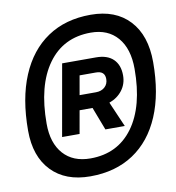

<svg xmlns="http://www.w3.org/2000/svg" viewBox="-78 -756 751 819"><g transform="rotate(-10 298.0 -346.5)"><path d="M248.5 -7.3Q141.1 -7.3 80.6 -70.3Q20 -133.3 20 -245.1Q20 -383.8 61.5 -482.4Q103 -581.1 180.9 -633.5Q258.8 -686 368.2 -686Q476.1 -686 536.1 -621.3Q596.2 -556.6 596.2 -440.9Q596.2 -304.7 554.9 -207.8Q513.7 -110.8 435.8 -59.1Q357.9 -7.3 248.5 -7.3ZM262.2 -82.5Q380.4 -82.5 446.8 -173.3Q513.2 -264.2 513.2 -426.3Q513.2 -513.7 471.4 -562.3Q429.7 -610.8 355.5 -610.8Q236.3 -610.8 169.7 -518.3Q103 -425.8 103 -260.7Q103 -176.8 145 -129.6Q187 -82.5 262.2 -82.5ZM158.2 -193.4 212.9 -502.9H359.4Q408.2 -502.9 434.1 -477.8Q460 -452.6 460 -407.2Q460 -370.6 439 -343Q418 -315.4 382.3 -302.7L429.7 -193.4H345.7L307.6 -293H251.5L233.9 -193.4ZM262.7 -356.4H333.5Q357.4 -356.4 372.1 -369.9Q386.7 -383.3 386.7 -404.8Q386.7 -439.5 348.1 -439.5H277.3Z"/></g></svg>

Font: Cascadia Mono
Style: Italic
Weight: 400
Italic angle: -10°
Monospace: yes
Designer: Aaron Bell
Foundry: Saja Typeworks
Version: Version 2404.023; ttfautohint (v1.8.4)